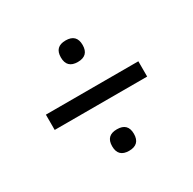

<svg xmlns="http://www.w3.org/2000/svg" viewBox="-105 -643 646 642"><g transform="rotate(-30 218.5 -322.0)"><path d="M263 -493.5Q263 -452 221 -452Q179 -452 179 -493.5Q179 -535 221 -535Q263 -535 263 -493.5ZM263 -150.5Q263 -109 221 -109Q179 -109 179 -150.5Q179 -192 221 -192Q263 -192 263 -150.5ZM40 -353H397V-294H40Z"/></g></svg>

Font: Khand
Style: Regular
Weight: 400
Designer: Devanagari: Sanchit Sawaria, Jyotish Sonowal; Latin: Satya Rajpurohit
Foundry: Indian Type Foundry
Version: Version 1.101;PS 1.0;hotconv 1.0.78;makeotf.lib2.5.61930; tt